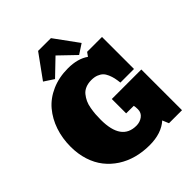

<svg xmlns="http://www.w3.org/2000/svg" viewBox="-282 -1220 1404 1404"><g transform="rotate(-45 420.0 -518.5)"><path d="M635.7 -49.3Q564.9 14.2 442.9 14.2Q372.1 14.2 309.1 -2.9Q246.1 -20 194.3 -53.7Q142.6 -87.4 105 -135Q67.4 -182.6 46.6 -247.1Q25.9 -311.5 25.9 -386.7Q25.9 -473.6 51.5 -549.3Q77.1 -625 125.5 -682.6Q173.8 -740.2 249.3 -773.4Q324.7 -806.6 418 -806.6Q518.1 -806.6 580.6 -762.2L602.1 -792.5H755.9V-461.4H615.2Q611.8 -491.2 607.2 -512.2Q602.5 -533.2 592.8 -556.2Q583 -579.1 569.1 -593Q555.2 -606.9 532 -616Q508.8 -625 478 -625Q443.8 -625 417.5 -614Q391.1 -603 374.5 -582.5Q357.9 -562 346.9 -538.3Q335.9 -514.6 330.6 -483.6Q325.2 -452.6 323.2 -427Q321.3 -401.4 321.3 -370.6Q321.3 -155.3 475.1 -155.3Q512.2 -155.3 540 -176Q567.9 -196.8 567.9 -232.4Q567.9 -257.8 564 -272L485.8 -272.5V-420.9H791V0H656.2ZM485.8 -1050.3 619.6 -866.7 544.4 -817.4 419.9 -937 295.4 -817.4 220.2 -866.7 353.5 -1050.8Z"/></g></svg>

Font: Bevan
Style: Regular
Weight: 400
Foundry: vernon adams
Version: Version 1.000